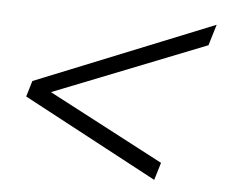

<svg xmlns="http://www.w3.org/2000/svg" viewBox="-40 -502 634 542"><g transform="rotate(5 276.5 -231.0)"><path d="M82.5 -218.5 88 -235 430.5 -55 415.5 -5.5 35 -208.5 48.5 -253.5 553 -457 535 -397.5Z"/></g></svg>

Font: Newsreader
Style: Italic
Weight: 400
Italic angle: -17°
Designer: Hugues Gentile
Foundry: Production Type
Version: Version 1.003